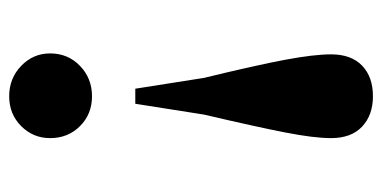

<svg xmlns="http://www.w3.org/2000/svg" viewBox="-222 -374 813 408"><g transform="rotate(-90 184.0 -170.5)"><path d="M183 -557Q221 -557 247.5 -531.5Q274 -506 274 -470Q274 -432 247.5 -406.5Q221 -381 183 -381Q145 -381 119.5 -406.5Q94 -432 94 -470Q94 -506 119.5 -531.5Q145 -557 183 -557ZM183 216Q143 216 118.5 193Q94 170 94 127Q94 91 106 29.5Q118 -32 144 -143L167 -289H199L222 -143Q249 -32 260.5 29.5Q272 91 272 127Q272 170 248 193Q224 216 183 216Z"/></g></svg>

Font: Noto Serif SC ExtraLight ExtraBold
Style: Regular
Weight: 800
Version: Version 2.002-H1;hotconv 1.1.0;makeotfexe 2.6.0